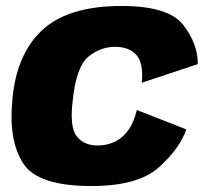

<svg xmlns="http://www.w3.org/2000/svg" viewBox="-20 -618 700 644"><path d="M286 6Q443.5 6 513.2 -57Q583 -120 605 -184L439 -249Q424 -187 389.5 -158.5Q355 -130 307.5 -130Q261.5 -130 237 -161.2Q212.5 -192.5 224.5 -286Q236.5 -396 277.2 -428.5Q318 -461 366 -461Q413.5 -461 437.8 -433.2Q462 -405.5 455.5 -340.5L643.5 -403Q644 -470.5 594.8 -534.2Q545.5 -598 387.5 -598Q206.5 -598 119.5 -515Q32.5 -432 21 -277Q9 -146 57.8 -70Q106.5 6 286 6Z"/></svg>

Font: Anybody UltraCondensed Thin ExtraBold
Style: Italic
Weight: 800
Italic angle: -10°
Version: Version 1.111